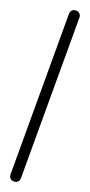

<svg xmlns="http://www.w3.org/2000/svg" viewBox="-117 -555 267 570"><g transform="rotate(20 16.5 -270.0)"><path d="M0 -17H33V-524H0ZM17 -33Q9 -33 4.5 -28.5Q0 -24 0 -17Q0 -9 4.5 -4.5Q9 0 17 0Q24 0 28.5 -4.5Q33 -9 33 -17Q33 -24 28.5 -28.5Q24 -33 17 -33ZM17 -540Q9 -540 4.5 -535.5Q0 -531 0 -524Q0 -516 4.5 -511.5Q9 -507 17 -507Q24 -507 28.5 -511.5Q33 -516 33 -524Q33 -531 28.5 -535.5Q24 -540 17 -540Z"/></g></svg>

Font: Wavefont Light
Style: Regular
Weight: 300
Version: Version 3.004;gftools[0.9.33]